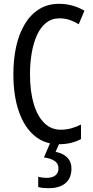

<svg xmlns="http://www.w3.org/2000/svg" viewBox="-20 -745 486 1005"><path d="M292 -649Q251 -649 221.5 -625.5Q192 -602 173.5 -561Q155 -520 146 -467.5Q137 -415 137 -357Q137 -267 156.5 -201.5Q176 -136 212 -101Q248 -66 297 -66Q327 -66 353.5 -73.5Q380 -81 404 -93V-17Q380 -4 351 3Q322 10 287 10Q214 10 161 -34Q108 -78 79 -160.5Q50 -243 50 -358Q50 -434 64.5 -500.5Q79 -567 109 -617.5Q139 -668 184 -696.5Q229 -725 289 -725Q325 -725 358 -716Q391 -707 422 -689L392 -618Q370 -632 345 -640.5Q320 -649 292 -649ZM354 137Q354 187 323 213.5Q292 240 236 240Q218 240 204 238.5Q190 237 180 234V180Q190 183 201 184.5Q212 186 223 186Q255 186 270.5 172.5Q286 159 286 137Q286 111 266 97.5Q246 84 210 79L244 0H293L271 50Q298 55 316.5 67Q335 79 344.5 96.5Q354 114 354 137Z"/></svg>

Font: Noto Sans Thai ExtraCondensed
Style: Regular
Weight: 400
Width: 2
Designer: Monotype Design Team
Foundry: Monotype Imaging Inc.
Version: Version 2.002